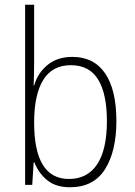

<svg xmlns="http://www.w3.org/2000/svg" viewBox="-20 -780 570 810"><path d="M275 10Q216 10 179.5 -19.5Q143 -49 125 -95H122L116 0H86V-760H124V-523Q124 -500 123.5 -471.5Q123 -443 122 -419H124Q139 -472 180.5 -506Q222 -540 285 -540Q376 -540 423.5 -470.5Q471 -401 471 -269Q471 -142 423 -66Q375 10 275 10ZM271 -25Q349 -25 390 -87Q431 -149 431 -269Q431 -384 394 -444.5Q357 -505 279 -505Q201 -505 162.5 -443Q124 -381 124 -263Q124 -25 271 -25Z"/></svg>

Font: Noto Sans Mono Condensed ExtraLight
Style: Regular
Weight: 200
Width: 3
Designer: Monotype Design Team
Foundry: Monotype Imaging Inc.
Version: Version 2.014; ttfautohint (v1.8.4.7-5d5b)